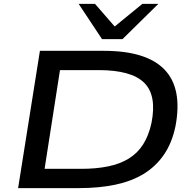

<svg xmlns="http://www.w3.org/2000/svg" viewBox="-20 -966 985 986"><path d="M73 0 185 -705H513Q733 -705 825.5 -608Q918 -511 881 -317Q863 -231 821 -170.5Q779 -110 717 -72.5Q655 -35 572 -17.5Q489 0 387 0ZM209 -99H397Q474 -99 535 -111.5Q596 -124 641 -151.5Q686 -179 715 -224.5Q744 -270 758 -335Q786 -477 720 -541.5Q654 -606 486 -606H288ZM504 -765 384 -946H468L569 -830L711 -946H793L609 -765Z"/></svg>

Font: Nunito Sans 10pt Expanded SemiBold
Style: Italic
Weight: 600
Width: 7
Italic angle: -9°
Designer: Vernon Adams
Foundry: Vernon Adams
Version: Version 3.101;gftools[0.9.27]